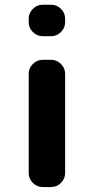

<svg xmlns="http://www.w3.org/2000/svg" viewBox="-20 -793 379 793"><path d="M156.2 -643.6Q132.8 -643.6 115.7 -660.6Q98.6 -677.7 98.6 -701.2V-715.8Q98.6 -739.3 115.7 -756.3Q132.8 -773.4 156.2 -773.4H191.4Q214.8 -773.4 231.9 -756.3Q249 -739.3 249 -715.8V-701.2Q249 -677.7 231.9 -660.6Q214.8 -643.6 191.4 -643.6ZM156.2 -20.5Q132.8 -20.5 115.7 -37.6Q98.6 -54.7 98.6 -78.1V-488.3Q98.6 -511.7 115.7 -528.8Q132.8 -545.9 156.2 -545.9H191.4Q214.8 -545.9 231.9 -528.8Q249 -511.7 249 -488.3V-78.1Q249 -54.7 231.9 -37.6Q214.8 -20.5 191.4 -20.5Z"/></svg>

Font: Gen Jyuu Gothic P Bold
Style: Bold
Weight: 700
Designer: [Source Han Sans]
Ryoko NISHIZUKA  (kana & ideographs); Paul D. Hunt (Latin, Greek & Cyrillic); Wenlong ZHANG  (bopomofo
Version: Version 1.002.20150607